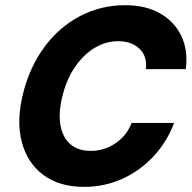

<svg xmlns="http://www.w3.org/2000/svg" viewBox="-20 -705 737 738"><path d="M303.3 13.3Q208.3 13.3 146.7 -32.5Q85 -78.3 63.8 -159.2Q42.5 -240 68.3 -344.2Q94.2 -448.3 151.2 -525Q208.3 -601.7 287.9 -643.3Q367.5 -685 460.8 -685Q540 -685 595 -653.8Q650 -622.5 676.7 -567.5Q703.3 -512.5 694.2 -439.2H540.8Q546.7 -487.5 516.7 -517.1Q486.7 -546.7 435 -546.7Q385.8 -546.7 342.9 -520.4Q300 -494.2 267.9 -447.1Q235.8 -400 220 -335.8Q204.2 -272.5 212.1 -225Q220 -177.5 250 -151.2Q280 -125 329.2 -125Q380.8 -125 424.2 -154.6Q467.5 -184.2 485.8 -232.5H649.2Q620.8 -157.5 568.3 -102.1Q515.8 -46.7 447.9 -16.7Q380 13.3 303.3 13.3Z"/></svg>

Font: Funnel Sans Light ExtraBold
Style: Italic
Weight: 800
Italic angle: -14.036°
Version: Version 1.000